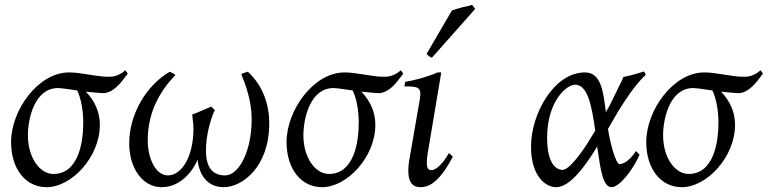

<svg xmlns="http://www.w3.org/2000/svg" viewBox="-20 -758 3191 798"><path d="M287 -406 288 -405C286 -406 286 -406 287 -406ZM202 -35C144 -35 96 -105 96 -195C96 -270 126 -392 221 -392C227 -392 237 -391 252 -389L301 -382C317 -348 326 -299 326 -248C326 -166 306 -35 202 -35ZM429 -439C416 -439 403 -440 390 -442L308 -454C294 -456 280 -457 267 -457C138 -457 26 -299 26 -168C26 -56 86 20 174 20C277 20 395 -105 395 -239C395 -294 373 -339 337 -377C381 -373 395 -371 410 -371C441 -371 470 -399 488 -422L511 -452L501 -466C473 -441 447 -439 434 -439Z M1099 -245C1099 -326 1072 -403 1010 -460C994 -454 989 -455 983 -449C1000 -408 1026 -339 1026 -264C1026 -125 971 -29 916 -29C868 -29 836 -56 836 -133C836 -195 854 -256 868 -290L873 -300L858 -315L821 -299C807 -293 793 -287 779 -282L781 -262C783 -251 784 -237 784 -224C784 -101 732 -29 678 -29C627 -29 594 -99 594 -175C594 -301 653 -388 709 -446C699 -456 688 -457 686 -460C590 -405 517 -285 517 -162C517 -61 571 20 652 20C741 20 790 -65 801 -94C809 -26 845 20 910 20C986 20 1099 -63 1099 -245Z M1432 -406 1433 -405C1431 -406 1431 -406 1432 -406ZM1347 -35C1289 -35 1241 -105 1241 -195C1241 -270 1271 -392 1366 -392C1372 -392 1382 -391 1397 -389L1446 -382C1462 -348 1471 -299 1471 -248C1471 -166 1451 -35 1347 -35ZM1574 -439C1561 -439 1548 -440 1535 -442L1453 -454C1439 -456 1425 -457 1412 -457C1283 -457 1171 -299 1171 -168C1171 -56 1231 20 1319 20C1422 20 1540 -105 1540 -239C1540 -294 1518 -339 1482 -377C1526 -373 1540 -371 1555 -371C1586 -371 1615 -399 1633 -422L1656 -452L1646 -466C1618 -441 1592 -439 1579 -439Z M1862 -107 1846 -122C1815 -68 1788 -51 1774 -51C1763 -51 1754 -54 1754 -81C1754 -94 1756 -114 1761 -141L1814 -457H1799C1748 -435 1692 -422 1664 -418L1661 -399C1711 -399 1727 -396 1727 -368C1727 -356 1724 -339 1720 -317L1681 -93C1678 -76 1677 -61 1677 -48C1677 -3 1693 20 1727 20C1754 20 1801 11 1862 -107ZM1775 -518 1955 -721 1942 -738C1937 -736 1930 -734 1923 -732C1904 -730 1865 -717 1858 -714L1753 -534C1762 -524 1766 -522 1775 -518Z M2254 -185C2254 -339 2336 -406 2370 -406C2422 -406 2439 -322 2454 -215L2415 -152C2368 -83 2337 -52 2318 -52C2292 -52 2254 -77 2254 -185ZM2657 -461 2613 -448C2599 -444 2585 -441 2571 -438C2568 -431 2565 -422 2559 -412L2522 -336C2515 -321 2507 -307 2498 -292C2488 -378 2478 -457 2411 -457C2283 -457 2187 -285 2187 -149C2187 -24 2249 20 2291 20C2325 20 2377 -8 2462 -149C2476 -51 2486 20 2522 20C2557 20 2615 -60 2638 -115C2629 -124 2631 -124 2622 -130C2614 -113 2582 -76 2555 -76C2540 -76 2517 -157 2507 -222L2545 -288C2596 -372 2635 -421 2664 -447C2661 -452 2662 -453 2657 -461Z M2927 -406 2928 -405C2926 -406 2926 -406 2927 -406ZM2842 -35C2784 -35 2736 -105 2736 -195C2736 -270 2766 -392 2861 -392C2867 -392 2877 -391 2892 -389L2941 -382C2957 -348 2966 -299 2966 -248C2966 -166 2946 -35 2842 -35ZM3069 -439C3056 -439 3043 -440 3030 -442L2948 -454C2934 -456 2920 -457 2907 -457C2778 -457 2666 -299 2666 -168C2666 -56 2726 20 2814 20C2917 20 3035 -105 3035 -239C3035 -294 3013 -339 2977 -377C3021 -373 3035 -371 3050 -371C3081 -371 3110 -399 3128 -422L3151 -452L3141 -466C3113 -441 3087 -439 3074 -439Z"/></svg>

Font: Temporarium
Style: Italic
Weight: 400
Italic angle: -7°
Version: Version 1.1